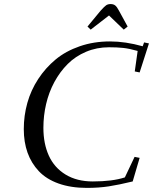

<svg xmlns="http://www.w3.org/2000/svg" viewBox="-20 -916 754 946"><path d="M97.2 -279.8Q97.2 -346.2 114.7 -408.9Q132.3 -471.7 168.2 -526.6Q204.1 -581.5 253.9 -622.8Q303.7 -664.1 372.8 -688Q441.9 -711.9 522 -711.9Q597.7 -711.9 683.1 -688L689.9 -707L713.9 -702.1L668 -559.1L644 -564L658.2 -665Q616.7 -676.8 586.7 -679.9Q556.6 -683.1 517.1 -683.1Q456.5 -683.1 404.1 -660.9Q351.6 -638.7 313.5 -600.6Q275.4 -562.5 248 -512Q220.7 -461.4 207.3 -403.8Q193.8 -346.2 193.8 -286.1Q193.8 -208 220.7 -148.9Q247.6 -89.8 303.2 -55.9Q358.9 -22 437 -22Q534.2 -22 595.2 -42L643.1 -143.1L668 -138.2L633.8 -22Q565.4 -5.4 515.9 2.2Q466.3 9.8 408.2 9.8Q329.1 9.8 268.8 -11.7Q208.5 -33.2 171.4 -72.5Q134.3 -111.8 115.7 -163.8Q97.2 -215.8 97.2 -279.8ZM411.1 -785.2 476.1 -863.8Q494.1 -883.8 502.9 -889.9Q511.7 -896 524.9 -896Q539.1 -896 547.9 -888.9Q556.6 -881.8 565.9 -863.8L608.9 -785.2L589.8 -770L517.1 -839.8L426.8 -770Z"/></svg>

Font: Dehuti Alt
Style: Bold-Italic
Weight: 700
Version: Version 1.2